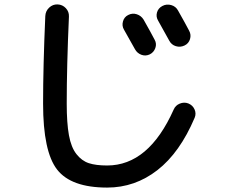

<svg xmlns="http://www.w3.org/2000/svg" viewBox="-20 -794 1040 869"><path d="M560 -726Q579 -736 599 -729.5Q619 -723 630 -705Q664 -645 680 -614Q690 -596 683 -576.5Q676 -557 658 -548Q639 -539 620 -546Q601 -553 591 -571Q556 -634 541 -660Q531 -677 536.5 -697Q542 -717 560 -726ZM786 -746Q820 -686 836 -655Q846 -637 840 -617Q834 -597 815 -588Q796 -579 776 -585Q756 -591 746 -610Q730 -640 696 -700Q685 -718 690.5 -737.5Q696 -757 715 -767Q734 -777 755 -771Q776 -765 786 -746ZM465 55Q302 55 238.5 -26.5Q175 -108 175 -325Q175 -493 185 -721Q186 -744 202.5 -759.5Q219 -775 241 -774Q263 -773 278 -757Q293 -741 292 -719Q282 -494 282 -325Q282 -237 292 -182Q302 -127 326 -96.5Q350 -66 382 -55.5Q414 -45 465 -45Q653 -45 766 -298Q774 -317 793.5 -325Q813 -333 832 -326Q852 -318 860.5 -299Q869 -280 861 -261Q794 -103 692.5 -24Q591 55 465 55Z"/></svg>

Font: Rounded Mplus 1c Medium
Style: Regular
Weight: 500
Version: Version 1.059.20150529